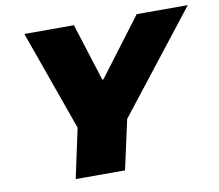

<svg xmlns="http://www.w3.org/2000/svg" viewBox="-77 -779 993 870"><g transform="rotate(-10 420.0 -344.0)"><path d="M203 0 252 -228 88 -688H316L400 -423H405L605 -688H840L480 -228L430 0Z"/></g></svg>

Font: Saira Expanded ExtraBold
Style: Italic
Weight: 800
Width: 7
Italic angle: -12°
Designer: Hector Gatti with collaboration of the Omnibus-Type team
Foundry: Omnibus-Type
Version: Version 1.101